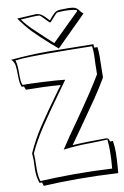

<svg xmlns="http://www.w3.org/2000/svg" viewBox="-112 -987 698 1078"><g transform="rotate(-10 237.0 -447.5)"><path d="M221 -752Q165 -802 133 -835Q101 -868 64 -920Q157 -926 171 -926Q189 -926 204 -915.5Q219 -905 243 -878Q246 -881 249 -885Q252 -889 257 -895Q274 -915 285.5 -921Q297 -927 312 -927L356 -928Q381 -928 395 -922Q409 -916 421 -897L435 -883L265 -714Q243 -734 221 -752ZM403 -906Q403 -910 380 -913.5Q357 -917 329 -917Q319 -917 293 -915Q287 -915 265 -889Q262 -886 254.5 -877Q247 -868 242 -866Q237 -868 218 -889Q197 -912 190 -915Q182 -916 172 -916Q158 -916 145 -915L83 -911Q106 -879 132 -853.5Q158 -828 206 -784L245 -748L401 -901ZM482 -574V-573Q483 -592 483 -629Q483 -661 480 -684H462L460 -704Q412 -704 324 -706Q240 -708 200 -708Q100 -708 -9 -698Q7 -682 10 -660.5Q13 -639 13 -596Q13 -556 23 -538H35Q37 -534 39 -528Q41 -522 43 -518Q81 -518 137 -516Q193 -514 240 -510L218 -481Q141 -375 94 -304Q47 -233 15 -160Q17 -136 17 -123Q17 -104 16 -94L15 -65Q15 -22 28 11Q31 10 42 10Q44 21 48 31Q128 26 244 26Q348 26 472 33L474 10Q475 -3 477 -32.5Q479 -62 479 -82Q479 -120 474 -150H457Q455 -163 450 -167Q445 -171 437 -171Q381 -171 337 -170Q293 -169 247 -166L310 -255Q374 -346 411 -400Q448 -454 480 -509L481 -515Q481 -554 482 -574ZM297 -301Q234 -213 194 -151L193 -150Q240 -156 278 -158Q316 -160 352 -160Q367 -161 389.5 -161Q412 -161 445 -163V-160Q448 -132 448 -101Q448 -52 443 0V2Q338 -4 224 -4Q141 -4 34 1Q25 -26 25 -67L26 -126Q26 -148 25 -159Q57 -228 104 -299Q151 -370 222 -468L270 -535Q228 -540 150 -544Q72 -548 29 -548Q21 -562 21 -604V-626Q21 -665 15 -685V-686L13 -690Q53 -695 102 -696Q151 -697 198 -697L322 -696Q406 -694 451 -694Q454 -670 454 -645Q454 -626 452 -588L451 -535V-534Q402 -451 297 -301Z"/></g></svg>

Font: Londrina Shadow
Style: Regular
Weight: 400
Designer: Marcelo Magalhaes
Foundry: Marcelo Magalhães
Version: Version 1.002